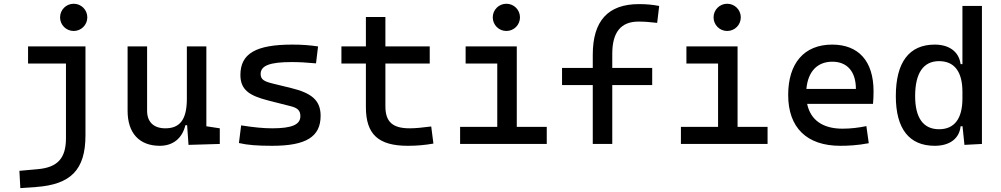

<svg xmlns="http://www.w3.org/2000/svg" viewBox="-20 -764 5313 1019"><path d="M87.9 234.4 170.9 228.5C354.5 215.3 433.6 138.7 433.6 -45.9V-517.6H128.9V-426.8H330.1V-30.3C330.1 76.2 285.2 124.5 180.7 133.8L83 142.6ZM371.1 -599.6C411.1 -599.6 443.4 -631.8 443.4 -671.9C443.4 -711.9 411.1 -744.1 371.1 -744.1C331.1 -744.1 298.8 -711.9 298.8 -671.9C298.8 -631.8 331.1 -599.6 371.1 -599.6Z M828.1 9.8C897.5 9.8 947.3 -29.3 963.9 -99.6H973.1L980.5 4.9L1146.5 0V-83L1075.2 -93.8V-517.6H971.7V-239.3C971.7 -126.5 932.6 -83 857.4 -83C796.4 -83 760.7 -116.2 760.7 -175.8V-517.6H657.2V-175.8C657.2 -57.6 719.2 9.8 828.1 9.8Z M1424.8 9.8C1604.5 9.8 1681.6 -38.1 1681.6 -149.4C1681.6 -232.4 1632.8 -270.5 1524.4 -296.9L1428.7 -320.3C1384.3 -331.1 1363.3 -340.8 1363.3 -371.1C1363.3 -416 1412.1 -434.6 1528.3 -434.6C1566.4 -434.6 1604.5 -432.6 1657.2 -427.7L1668 -517.6C1622.1 -524.4 1581.1 -527.3 1531.2 -527.3C1337.9 -527.3 1255.9 -479.5 1255.9 -366.2C1255.9 -288.1 1302.2 -256.3 1404.3 -230.5L1523.4 -200.2C1557.6 -191.4 1574.2 -178.7 1574.2 -147.5C1574.2 -102.5 1529.3 -83 1424.8 -83C1377.9 -83 1328.1 -87.9 1259.8 -98.6L1248 -4.9C1293.9 5.9 1346.7 9.8 1424.8 9.8Z M2144.5 9.8C2193.4 9.8 2234.4 5.9 2280.3 -2L2268.6 -92.8C2221.7 -86.9 2186.5 -83 2154.3 -83C2062.5 -83 2025.4 -118.2 2025.4 -200.2V-426.8H2260.7V-517.6H2025.4V-673.8H1921.9V-517.6H1792V-426.8H1921.9V-195.3C1921.9 -51.8 1987.3 9.8 2144.5 9.8Z M2421.9 0H2881.8V-90.8H2722.7V-517.6H2451.2V-426.8H2619.1V-90.8H2421.9ZM2667.5 -599.6C2707.5 -599.6 2739.7 -631.8 2739.7 -671.9C2739.7 -711.9 2707.5 -744.1 2667.5 -744.1C2627.4 -744.1 2595.2 -711.9 2595.2 -671.9C2595.2 -631.8 2627.4 -599.6 2667.5 -599.6Z M3126 0H3229.5V-312.5H3441.4V-403.3H3229.5V-478.5C3229.5 -592.8 3275.4 -649.4 3368.2 -649.4C3397.5 -649.4 3426.8 -647.5 3467.8 -642.6L3478.5 -732.4C3442.4 -739.3 3410.2 -742.2 3371.1 -742.2C3207 -742.2 3126 -653.3 3126 -473.6V-403.3H2962.9V-312.5H3126Z M3593.8 0H4053.7V-90.8H3894.5V-517.6H3623V-426.8H3791V-90.8H3593.8ZM3839.4 -599.6C3879.4 -599.6 3911.6 -631.8 3911.6 -671.9C3911.6 -711.9 3879.4 -744.1 3839.4 -744.1C3799.3 -744.1 3767.1 -711.9 3767.1 -671.9C3767.1 -631.8 3799.3 -599.6 3839.4 -599.6Z M4439.5 9.8C4478.5 9.8 4529.3 7.8 4590.8 -3.9L4578.1 -94.7C4535.2 -85.9 4494.1 -81.1 4451.2 -81.1C4347.2 -81.1 4281.7 -126.5 4263.7 -212.9H4613.3C4615.2 -233.4 4616.2 -254.9 4616.2 -279.3C4616.2 -440.4 4536.1 -527.3 4396.5 -527.3C4248 -527.3 4163.1 -428.7 4163.1 -259.8C4163.1 -85.9 4262.7 9.8 4439.5 9.8ZM4259.8 -292C4268.1 -384.3 4317.4 -436.5 4397.5 -436.5C4475.6 -436.5 4522.5 -384.8 4522.5 -292Z M4940.9 9.8C5020.5 9.8 5071.8 -28.8 5078.1 -93.8H5088.4L5098.6 4.9L5191.4 0V-732.4H5087.9V-423.8H5078.1C5069.8 -488.8 5018.6 -527.3 4940.9 -527.3C4805.2 -527.3 4734.4 -433.6 4734.4 -253.9C4734.4 -80.6 4805.2 9.8 4940.9 9.8ZM5087.9 -241.2C5087.9 -134.3 5045.4 -78.1 4963.9 -78.1C4880.4 -78.1 4836.9 -138.2 4836.9 -253.9C4836.9 -376 4880.4 -439.5 4963.9 -439.5C5045.4 -439.5 5087.9 -383.3 5087.9 -276.4Z"/></svg>

Font: Cascadia Code PL
Style: Regular
Weight: 400
Monospace: yes
Designer: Aaron Bell
Foundry: Saja Typeworks
Version: Version 2404.023